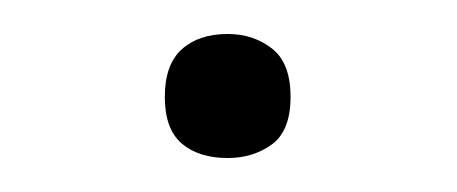

<svg xmlns="http://www.w3.org/2000/svg" viewBox="-20 -427 269 113"><path d="M114 -334Q97 -334 87 -342.5Q77 -351 77 -370Q77 -389 87 -398Q97 -407 114 -407Q129 -407 140 -398.5Q151 -390 151 -370Q151 -350 140 -342Q129 -334 114 -334Z"/></svg>

Font: Encode Sans Wide
Style: Thin
Weight: 100
Designer: Pablo Impallari, Andres Torresi
Foundry: Pablo Impallari, Andres Torresi
Version: Version 1.000; ttfautohint (v1.00) -l 8 -r 50 -G 200 -x 14 -